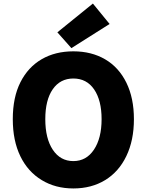

<svg xmlns="http://www.w3.org/2000/svg" viewBox="-20 -1047 826 1081"><path d="M215 -33Q137 -80 94.5 -167.5Q52 -255 52 -376Q52 -499 95 -584Q138 -669 214.5 -713.5Q291 -758 393 -758Q495 -758 572 -713Q649 -668 691.5 -581.5Q734 -495 734 -376Q734 -257 691.5 -168.5Q649 -80 572 -33Q495 14 393 14Q292 14 215 -33ZM552 -376Q552 -482 510 -543.5Q468 -605 393 -605Q319 -605 277 -544.5Q235 -484 235 -376Q235 -267 277.5 -203.5Q320 -140 393 -140Q466 -140 509 -204.5Q552 -269 552 -376ZM303 -865 503 -1027 597 -912 382 -776Z"/></svg>

Font: Merged Yaku Han JP Black
Style: Regular
Weight: 900
Designer: Ryoko NISHIZUKA 西塚涼子 (kana, bopomofo & ideographs); Paul D. Hunt (Latin, Greek & Cyrillic); Sandoll Communications 산돌커뮤니
Foundry: Adobe
Version: Version 2.004